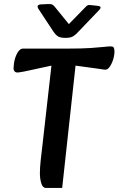

<svg xmlns="http://www.w3.org/2000/svg" viewBox="-20 -920 585 948"><path d="M207 8Q191 8 184 -14.5Q177 -37 177 -64Q177 -91 180.5 -124.5Q184 -158 191 -216L234 -596L100 -567Q88 -565 79.5 -563.5Q71 -562 67 -562Q56 -562 51 -569Q46 -576 47 -586Q48 -611 54.5 -632Q61 -653 71 -666.5Q81 -680 93 -680H308Q385 -680 428.5 -683Q472 -686 493.5 -688.5Q515 -691 526 -691Q536 -691 540 -687Q544 -683 545 -671Q546 -651 539.5 -629Q533 -607 522.5 -591.5Q512 -576 501 -576Q494 -576 480 -578.5Q466 -581 448 -583L353 -596L287 8ZM471 -872Q478 -880 476 -885Q474 -890 464 -891L427 -895Q419 -896 414.5 -894.5Q410 -893 405 -888L320 -801L250 -887Q246 -892 239.5 -896.5Q233 -901 216 -900L178 -898Q170 -897 167 -892Q164 -887 168 -879L243 -765Q256 -746 268 -739.5Q280 -733 303 -733Q326 -733 337.5 -739Q349 -745 358 -754Z"/></svg>

Font: Alkatra
Style: Regular
Weight: 400
Designer: Suman Bhandary
Version: Version 1.100;gftools[0.9.22]